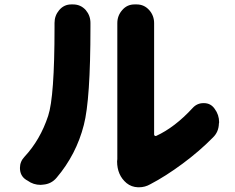

<svg xmlns="http://www.w3.org/2000/svg" viewBox="-20 -793 1040 851"><path d="M231.4 -5.9Q208 22.5 170.9 25.4Q165 26.4 160.2 26.4Q127.9 26.4 102.5 7.8L95.7 3.9Q68.4 -13.7 68.4 -48.8Q68.4 -77.1 88.9 -98.6Q158.2 -172.9 193.4 -279.3Q221.7 -364.3 221.7 -669.9V-691.4Q221.7 -723.6 242.2 -748Q263.7 -773.4 295.9 -773.4H303.7Q337.9 -773.4 360.4 -748Q380.9 -723.6 380.9 -691.4V-671.9Q380.9 -351.6 351.6 -239.3Q335 -173.8 304.7 -115.2Q274.4 -56.6 231.4 -5.9ZM646.5 23.4Q623 37.1 595.7 37.1Q593.8 37.1 591.8 37.1Q562.5 36.1 541 18.6Q499 -16.6 499 -78.1Q499 -83 500 -87.9Q500 -96.7 500 -106.4V-679.7V-690.4Q500 -723.6 521.5 -748Q543 -773.4 576.2 -773.4H585.9Q619.1 -773.4 641.6 -748Q663.1 -723.6 663.1 -690.4V-678.7V-196.3Q663.1 -193.4 666 -191.4Q668.9 -189.5 671.9 -190.4Q754.9 -228.5 834 -314.5Q853.5 -335.9 881.8 -335.9Q882.8 -335.9 883.8 -335.9Q914.1 -335.9 931.6 -310.5Q951.2 -284.2 951.2 -251Q951.2 -248 950.2 -245.1Q949.2 -208 923.8 -183.6Q864.3 -123 789.1 -67.4Q713.9 -11.7 646.5 23.4Z"/></svg>

Font: Gen Jyuu GothicX Heavy
Style: Bold
Weight: 900
Designer: [Source Han Sans]
Ryoko NISHIZUKA  (kana & ideographs); Paul D. Hunt (Latin, Greek & Cyrillic); Wenlong ZHANG  (bopomofo
Version: Version 1.002.20150607